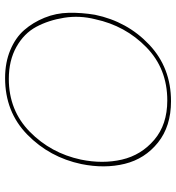

<svg xmlns="http://www.w3.org/2000/svg" viewBox="12 -716 708 773"><g transform="rotate(-90 366.5 -329.0)"><path d="M346 5Q245 5 179.5 -47.5Q114 -100 94 -181Q74 -262 93 -356Q120 -484 211.5 -573.5Q303 -663 439 -663Q502 -663 552 -642Q602 -621 632.5 -586Q663 -551 682 -504.5Q701 -458 702 -406.5Q703 -355 694 -301Q667 -171 574 -83Q481 5 346 5ZM349 -10Q477 -10 563.5 -94.5Q650 -179 676 -300Q692 -363 682 -425.5Q672 -488 645.5 -537.5Q619 -587 564.5 -617.5Q510 -648 436 -648Q309 -648 223 -563.5Q137 -479 111 -358Q93 -270 111 -192.5Q129 -115 190.5 -62.5Q252 -10 349 -10Z"/></g></svg>

Font: EauTestText Thin
Style: Italic
Weight: 250
Italic angle: -12°
Designer: Christian Thalmann (Catharsis Fonts)
Version: Version 0.001;PS 000.001;hotconv 1.0.88;makeotf.lib2.5.64775